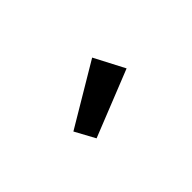

<svg xmlns="http://www.w3.org/2000/svg" viewBox="-8 -1060 631 631"><g transform="rotate(-45 307.5 -744.0)"><path d="M388.2 -842.6 443.1 -737.4 210.8 -644.6 172.8 -714.4Z"/></g></svg>

Font: Fira Code SemiBold
Style: Regular
Weight: 600
Designer: Carrois Corporate, Edenspiekermann AG, Nikita Prokopov
Foundry: Carrois Corporate, Edenspiekermann AG, Nikita Prokopov
Version: Version 6.002